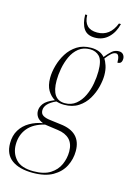

<svg xmlns="http://www.w3.org/2000/svg" viewBox="-187 -797 787 1110"><g transform="rotate(15 206.0 -241.5)"><path d="M123 240Q43 240 -2 207.5Q-47 175 -47 108Q-47 62 -26.5 28.5Q-6 -5 29.5 -25.5Q65 -46 107 -53Q81 -63 70.5 -79Q60 -95 60 -114Q60 -137 76 -158.5Q92 -180 139 -199Q113 -214 96 -242.5Q79 -271 79 -317Q79 -351 90 -391Q101 -431 123 -466Q145 -501 180 -523.5Q215 -546 264 -546Q317 -546 346 -513Q366 -538 383 -553Q400 -568 424 -568Q441 -568 450 -557.5Q459 -547 459 -532Q459 -519 453 -510.5Q447 -502 432 -502Q432 -552 411 -552Q397 -552 383.5 -540Q370 -528 353 -506Q361 -494 369.5 -469.5Q378 -445 378 -411Q378 -381 368.5 -342.5Q359 -304 338 -268.5Q317 -233 282 -210Q247 -187 197 -187Q181 -187 168 -189.5Q155 -192 149 -194Q84 -165 84 -124Q84 -103 100 -93.5Q116 -84 144 -81L207 -73Q332 -59 332 54Q332 102 310.5 144.5Q289 187 243 213.5Q197 240 123 240ZM198 -197Q237 -197 264.5 -219.5Q292 -242 308.5 -277Q325 -312 332 -351.5Q339 -391 339 -425Q339 -490 317 -513Q295 -536 260 -536Q220 -536 192.5 -514Q165 -492 149 -457Q133 -422 126 -383.5Q119 -345 119 -312Q119 -197 198 -197ZM125 230Q188 230 225.5 206Q263 182 279.5 144.5Q296 107 296 67Q296 20 271 -5.5Q246 -31 200 -37L121 -48Q54 -32 20.5 8.5Q-13 49 -13 107Q-13 159 19.5 194.5Q52 230 125 230ZM268 -608Q222 -608 201.5 -638Q181 -668 180 -723H192Q194 -640 273 -640Q350 -640 382 -723H394Q382 -672 349 -640Q316 -608 268 -608Z"/></g></svg>

Font: Noto Serif Display Condensed ExtraLight
Style: Italic
Weight: 200
Width: 3
Italic angle: -12°
Designer: Monotype Design Team
Foundry: Monotype Imaging Inc.
Version: Version 2.009